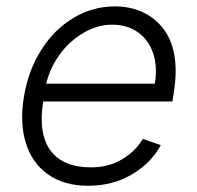

<svg xmlns="http://www.w3.org/2000/svg" viewBox="-20 -573 621 604"><path d="M257.1 11.4Q181.8 11.4 131.2 -24.3Q80.6 -60 61.1 -123.6Q41.5 -187.1 55.4 -269.5Q68.9 -351.2 109.7 -415.8Q150.6 -480.5 211.1 -516.7Q271.7 -552.9 341.3 -552.9Q386.7 -552.9 424.5 -536.8Q462.4 -520.6 490.1 -487.4Q517.8 -454.2 527.7 -403.8Q537.6 -353.3 527.3 -285.2L522.4 -253.9H115.8Q99.8 -152.3 139 -99.4Q178.3 -46.5 266 -46.5Q321.4 -46.5 363.6 -71.6Q405.9 -96.6 429.3 -136L485.8 -116.5Q456.7 -61.4 396.1 -25Q335.6 11.4 257.1 11.4ZM125.4 -309.7H467Q475.9 -361.9 462.2 -404.1Q448.5 -446.4 414.6 -470.9Q380.7 -495.4 332.7 -495.4Q285.9 -495.4 241.7 -469.1Q197.4 -442.8 167.1 -400.6Q136.7 -358.3 125.4 -309.7Z"/></svg>

Font: Karasuma Gothic
Style: Light Italic
Weight: 300
Italic angle: 9.39998°
Designer: Rasmus Andersson / Ryoko Nishizuka
Foundry: rsms
Version: Version 1.00